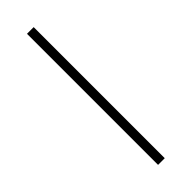

<svg xmlns="http://www.w3.org/2000/svg" viewBox="-247 -739 752 752"><g transform="rotate(-45 128.5 -363.0)"><path d="M110 0V-726H147V0Z"/></g></svg>

Font: Noto Sans HK Thin
Style: Regular
Weight: 100
Designer: Ryoko NISHIZUKA 西塚涼子 (kana, bopomofo & ideographs); Paul D. Hunt (Latin, Greek & Cyrillic); Sandoll Communications 산돌커뮤니
Foundry: Adobe
Version: Version 2.004-H2;hotconv 1.0.118;makeotfexe 2.5.65603